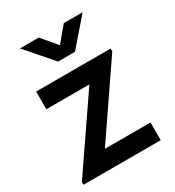

<svg xmlns="http://www.w3.org/2000/svg" viewBox="-185 -884 905 993"><g transform="rotate(-30 267.0 -387.5)"><path d="M20 -16.7 305.8 -434.3H49V-540H493.7V-523L208.7 -105.7H481.3V0H20ZM200.5 -775 275.2 -685.8 349.8 -775H462.3L325.7 -617.5H224.7L88 -775Z"/></g></svg>

Font: Tap Sans
Style: Regular
Weight: 400
Designer: Tap Payments
Foundry: Tap Payments
Version: Version 1.001;Glyphs 3.1.2 (3151)